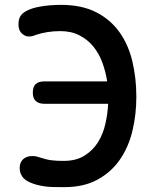

<svg xmlns="http://www.w3.org/2000/svg" viewBox="-20 -760 640 790"><path d="M541 -362Q541 -289 525 -222Q509 -155 473.5 -103.5Q438 -52 381.5 -21Q325 10 245 10Q225 10 198 9.5Q171 9 144.5 3.5Q118 -2 96 -13Q74 -24 66 -44Q63 -51 62 -57Q61 -63 61 -69Q61 -84 68 -96Q75 -108 90 -114Q95 -116 100.5 -117Q106 -118 111 -118Q120 -118 128 -116.5Q136 -115 144 -112Q157 -108 168.5 -105Q180 -102 192 -100.5Q204 -99 216.5 -98.5Q229 -98 242 -98Q293 -98 327.5 -119.5Q362 -141 383 -174.5Q404 -208 413.5 -250Q423 -292 425 -333H162Q139 -333 127 -344.5Q115 -356 115 -379Q115 -403 127 -414Q139 -425 162 -425H421Q415 -464 401.5 -501.5Q388 -539 364.5 -568Q341 -597 307 -614.5Q273 -632 228 -632Q201 -632 175.5 -628Q150 -624 126 -616Q120 -613 113.5 -611.5Q107 -610 101 -610Q96 -610 91.5 -610.5Q87 -611 82 -614Q68 -621 62 -632.5Q56 -644 56 -660Q56 -665 56.5 -669.5Q57 -674 58 -679Q63 -700 83.5 -712Q104 -724 130.5 -730Q157 -736 184.5 -738Q212 -740 230 -740Q316 -740 375 -710Q434 -680 471 -628.5Q508 -577 524.5 -508Q541 -439 541 -362Z"/></svg>

Font: Maple Mono SemiBold
Style: Regular
Weight: 600
Monospace: yes
Designer: subframe7536
Version: Version 7.000